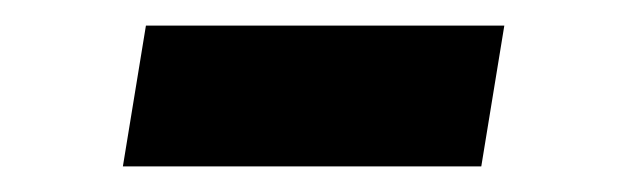

<svg xmlns="http://www.w3.org/2000/svg" viewBox="-20 -415 490 150"><path d="M76 -285 94 -395H374L356 -285Z"/></svg>

Font: Iosevka Etoile Extrabold
Style: Italic
Weight: 800
Italic angle: -9°
Designer: Belleve Invis
Foundry: Belleve Invis
Version: Version 22.1.2; ttfautohint (v1.8.4)